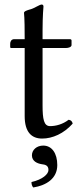

<svg xmlns="http://www.w3.org/2000/svg" viewBox="-20 -602 356 848"><path d="M43 -429C29 -429 25 -417 25 -409V-396C25 -391 26 -390 30 -390H89V-89C89 -18 120 10 166 10C212 10 262 -12 301 -56C299 -66 293 -72 283 -73C257 -53 227 -45 201 -45C174 -45 168 -75 168 -137V-390H272C282 -390 296 -394 296 -403V-423C296 -427 293 -429 288 -429H168V-468C168 -533 172 -573 172 -573C172 -579 169 -582 164 -582C160 -582 151 -578 142 -573C131 -567 121 -562 108 -559C96 -555 86 -552 86 -545C86 -533 89 -540 89 -429ZM171 41C142 41 121 60 121 84C121 111 146 120 163 123C181 125 194 129 194 149C194 167 168 191 119 202C119 211 121 220 127 226C184 217 233 187 233 127C233 75 209 41 171 41Z"/></svg>

Font: Libertinus Math
Style: Regular
Weight: 400
Designer: Philipp H. Poll, Khaled Hosny
Foundry: Caleb Maclennan
Version: Version 7.050;RELEASE